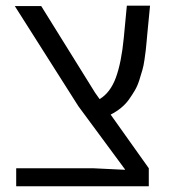

<svg xmlns="http://www.w3.org/2000/svg" viewBox="-20 -651 589 671"><path d="M500 0H36.6V-63H305.2L416.5 -57.6V-59.6L253.9 -279.8L31.7 -629.9H124L312.5 -326.7L328.1 -304.7Q365.7 -327.1 385 -379.9Q404.3 -432.6 412.6 -518.6L423.3 -631.3H504.4L494.6 -530.3Q494.1 -525.4 492.4 -505.6Q490.7 -485.8 489.3 -474.6Q487.8 -463.4 484.9 -442.1Q481.9 -420.9 477.5 -406Q473.1 -391.1 466.8 -370.8Q460.4 -350.6 451.2 -335Q441.9 -319.3 430.2 -302.7Q407.7 -271.5 366.7 -250.5L500 -63Z"/></svg>

Font: Open Sans Hebrew
Style: Regular
Weight: 400
Foundry: Ascender Corporation, Yanek Iontef
Version: Version 2.001;PS 002.001;hotconv 1.0.70;makeotf.lib2.5.58329